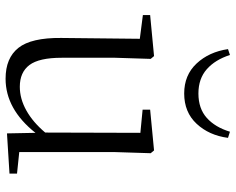

<svg xmlns="http://www.w3.org/2000/svg" viewBox="-98 -732 844 688"><g transform="rotate(90 324.0 -388.0)"><path d="M315 -677Q369 -677 402.5 -707Q436 -737 452 -790L474 -783Q465 -715 423.5 -670.5Q382 -626 315 -626Q249 -626 207.5 -670.5Q166 -715 156 -783L177 -790Q194 -737 228 -707Q262 -677 315 -677ZM262 14Q188 14 151.5 -32Q115 -78 116 -185L119 -467L34 -478V-504L181 -518L191 -506L187 -379V-187Q187 -106 213 -71.5Q239 -37 291 -37Q334 -37 376 -60.5Q418 -84 455 -128L456 -469L373 -477V-504L519 -518L529 -506L525 -379V-35L602 -27V0L458 9L456 -93Q371 14 262 14Z"/></g></svg>

Font: GL-CurulMinamoto Light
Style: Regular
Weight: 300
Designer: Eunice (kana); Ryoko NISHIZUKA 西塚涼子 (ideographs); Frank Grießhammer (Latin, Greek & Cyrillic); Wenlong ZHANG
Foundry: Gutenberg Labo; Adobe
Version: Version 1.002